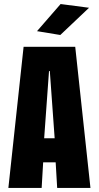

<svg xmlns="http://www.w3.org/2000/svg" viewBox="-20 -932 490 952"><path d="M428.5 0H263.5L256 -127H194L186.5 0H21.5L97 -700H353ZM223 -579.5 199 -246.5H251L227 -579.5ZM279 -758.5 163.5 -777.5 280.5 -912 421.5 -893.5Z"/></svg>

Font: Trispace Condensed
Style: Bold
Weight: 700
Width: 3
Designer: Tyler Finck
Foundry: Etcetera Type Company
Version: Version 1.210; ttfautohint (v1.8.3)